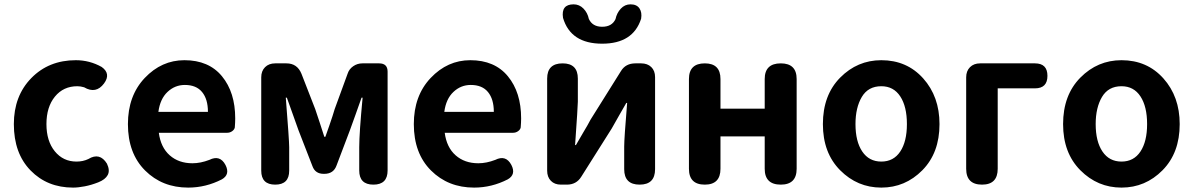

<svg xmlns="http://www.w3.org/2000/svg" viewBox="-20 -852 5508 886"><path d="M43.9 -279.3Q43.9 -409.2 124.5 -491.7Q205.1 -574.2 330.1 -574.2Q393.6 -574.2 449.2 -543Q493.2 -511.7 460 -466.8Q422.9 -417 368.2 -449.2Q351.6 -454.1 336.9 -454.1Q272.5 -454.1 233.4 -406.2Q194.3 -358.4 194.3 -279.3Q194.3 -201.2 232.9 -153.8Q271.5 -106.4 333 -106.4Q363.3 -106.4 387.7 -118.2Q440.4 -150.4 473.6 -96.7Q488.3 -65.4 477.1 -44.4Q465.8 -23.4 433.6 -10.7Q401.4 2 371.1 7.8Q340.8 13.7 317.4 13.7Q198.2 13.7 121.1 -65.4Q43.9 -144.5 43.9 -279.3Z M1028.3 -239.3H712.9Q721.7 -171.9 763.2 -135.3Q804.7 -98.6 868.2 -98.6Q905.3 -98.6 946.3 -114.3Q995.1 -138.7 1020.5 -90.8Q1043 -46.9 1003.9 -24.4Q929.7 13.7 848.6 13.7Q728.5 13.7 649.4 -65.4Q570.3 -144.5 570.3 -279.3Q570.3 -410.2 647.9 -492.2Q725.6 -574.2 831.1 -574.2Q943.4 -574.2 1004.4 -500Q1065.4 -425.8 1065.4 -305.7Q1065.4 -287.1 1063.5 -263.7Q1061.5 -253.9 1051.3 -246.6Q1041 -239.3 1028.3 -239.3ZM710.9 -335.9H939.5Q939.5 -394.5 912.6 -427.2Q885.7 -460 833 -460Q787.1 -460 752.9 -427.7Q718.8 -395.5 710.9 -335.9Z M1652.3 -559.6H1729.5Q1768.6 -559.6 1768.6 -521.5V-65.4Q1768.6 0 1703.1 0Q1637.7 0 1637.7 -65.4V-172.9Q1637.7 -237.3 1653.3 -401.4H1648.4Q1639.6 -375 1620.6 -322.8Q1601.6 -270.5 1594.7 -251L1533.2 -88.9Q1519.5 -49.8 1476.6 -49.8H1473.6Q1434.6 -49.8 1421.9 -85L1357.4 -251Q1349.6 -273.4 1330.6 -326.2Q1311.5 -378.9 1303.7 -401.4H1298.8Q1314.5 -204.1 1314.5 -172.9V-64.5Q1314.5 0 1250 0Q1185.5 0 1185.5 -64.5V-495.1Q1185.5 -524.4 1203.1 -542Q1220.7 -559.6 1250 -559.6H1301.8Q1351.6 -559.6 1371.1 -511.7L1434.6 -348.6Q1441.4 -328.1 1455.6 -285.6Q1469.7 -243.2 1476.6 -220.7H1481.4Q1483.4 -225.6 1500 -273.4Q1516.6 -321.3 1524.4 -348.6L1584 -511.7Q1590.8 -533.2 1609.9 -546.4Q1628.9 -559.6 1652.3 -559.6Z M2347.7 -239.3H2032.2Q2041 -171.9 2082.5 -135.3Q2124 -98.6 2187.5 -98.6Q2224.6 -98.6 2265.6 -114.3Q2314.5 -138.7 2339.8 -90.8Q2362.3 -46.9 2323.2 -24.4Q2249 13.7 2168 13.7Q2047.9 13.7 1968.8 -65.4Q1889.6 -144.5 1889.6 -279.3Q1889.6 -410.2 1967.3 -492.2Q2044.9 -574.2 2150.4 -574.2Q2262.7 -574.2 2323.7 -500Q2384.8 -425.8 2384.8 -305.7Q2384.8 -287.1 2382.8 -263.7Q2380.9 -253.9 2370.6 -246.6Q2360.4 -239.3 2347.7 -239.3ZM2030.3 -335.9H2258.8Q2258.8 -394.5 2231.9 -427.2Q2205.1 -460 2152.3 -460Q2106.4 -460 2072.3 -427.7Q2038.1 -395.5 2030.3 -335.9Z M3002.9 -496.1V-71.3Q3002.9 0 2931.6 0Q2860.4 0 2860.4 -71.3V-175.8Q2860.4 -212.9 2874 -377H2870.1Q2864.3 -366.2 2838.4 -321.8Q2812.5 -277.3 2802.7 -258.8L2662.1 -36.1Q2639.6 0 2595.7 0H2568.4Q2539.1 0 2522 -17.6Q2504.9 -35.2 2504.9 -64.5V-489.3Q2504.9 -559.6 2576.2 -559.6Q2646.5 -559.6 2646.5 -489.3V-382.8Q2646.5 -363.3 2633.8 -182.6H2637.7Q2642.6 -192.4 2668.9 -236.3Q2695.3 -280.3 2705.1 -299.8L2845.7 -524.4Q2867.2 -559.6 2912.1 -559.6H2938.5Q2967.8 -559.6 2985.4 -542.5Q3002.9 -525.4 3002.9 -496.1ZM2758.8 -650.4Q2613.3 -650.4 2578.1 -769.5Q2568.4 -832 2627 -832Q2653.3 -832 2672.4 -812.5Q2691.4 -793 2697.3 -764.6Q2713.9 -728.5 2758.8 -728.5Q2803.7 -728.5 2820.3 -763.7Q2826.2 -792 2844.7 -812Q2863.3 -832 2889.6 -832Q2918 -832 2930.7 -813.5Q2943.4 -794.9 2938.5 -765.6Q2901.4 -650.4 2758.8 -650.4Z M3508.8 -222.7H3304.7V-73.2Q3304.7 0 3232.4 0Q3159.2 0 3159.2 -73.2V-487.3Q3159.2 -559.6 3232.4 -559.6Q3304.7 -559.6 3304.7 -487.3V-350.6H3508.8V-487.3Q3508.8 -559.6 3583 -559.6Q3656.2 -559.6 3656.2 -487.3V-73.2Q3656.2 0 3583 0Q3508.8 0 3508.8 -73.2Z M4046.9 -574.2Q4165 -574.2 4240.2 -490.2Q4315.4 -406.2 4315.4 -279.3Q4315.4 -146.5 4236.3 -66.4Q4157.2 13.7 4046.9 13.7Q3936.5 13.7 3856.9 -66.4Q3777.3 -146.5 3777.3 -279.3Q3777.3 -413.1 3856.9 -493.7Q3936.5 -574.2 4046.9 -574.2ZM4046.9 -454.1Q3986.3 -454.1 3957 -404.8Q3927.7 -355.5 3927.7 -279.3Q3927.7 -199.2 3959 -152.8Q3990.2 -106.4 4046.9 -106.4Q4103.5 -106.4 4134.3 -152.8Q4165 -199.2 4165 -279.3Q4165 -360.4 4134.3 -407.2Q4103.5 -454.1 4046.9 -454.1Z M4502.9 -559.6H4755.9Q4813.5 -559.6 4813.5 -502Q4813.5 -444.3 4755.9 -444.3H4584V-73.2Q4584 0 4511.7 0Q4438.5 0 4438.5 -73.2V-495.1Q4438.5 -524.4 4456.1 -542Q4473.6 -559.6 4502.9 -559.6Z M5155.3 -574.2Q5273.4 -574.2 5348.6 -490.2Q5423.8 -406.2 5423.8 -279.3Q5423.8 -146.5 5344.7 -66.4Q5265.6 13.7 5155.3 13.7Q5044.9 13.7 4965.3 -66.4Q4885.7 -146.5 4885.7 -279.3Q4885.7 -413.1 4965.3 -493.7Q5044.9 -574.2 5155.3 -574.2ZM5155.3 -454.1Q5094.7 -454.1 5065.4 -404.8Q5036.1 -355.5 5036.1 -279.3Q5036.1 -199.2 5067.4 -152.8Q5098.6 -106.4 5155.3 -106.4Q5211.9 -106.4 5242.7 -152.8Q5273.4 -199.2 5273.4 -279.3Q5273.4 -360.4 5242.7 -407.2Q5211.9 -454.1 5155.3 -454.1Z"/></svg>

Font: GenSenMaruGothic TW TTF Bold
Style: Regular
Weight: 700
Version: Version 1.301